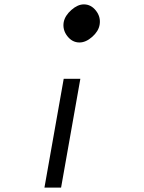

<svg xmlns="http://www.w3.org/2000/svg" viewBox="-20 -607 658 877"><path d="M363 -587Q396 -587 418.5 -558Q441 -529 435 -494Q430 -464 401 -438.5Q372 -413 343 -413Q310 -413 287.5 -442Q265 -471 271 -506Q277 -536 306 -561.5Q335 -587 363 -587ZM347 -247 259 250H183L271 -247Z"/></svg>

Font: Hermit LightItalic
Style: Regular
Weight: 300
Italic angle: -10°
Designer: Pablo Caro
Version: Version 2.000;PS 002.000;hotconv 1.0.88;makeotf.lib2.5.64775